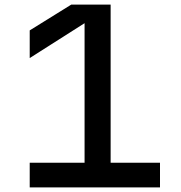

<svg xmlns="http://www.w3.org/2000/svg" viewBox="-20 -820 790 840"><path d="M464 -108H680V0H110V-108H350V-756L379 -737L110 -566V-687L292 -800H464Z"/></svg>

Font: Martian Mono sWd Rg
Style: Regular
Weight: 400
Width: 6
Monospace: yes
Designer: Roman Shamin
Foundry: Evil Martians
Version: Version 1.000